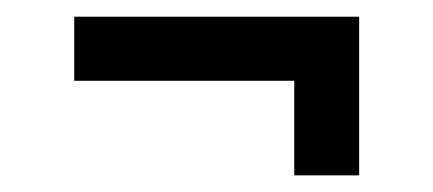

<svg xmlns="http://www.w3.org/2000/svg" viewBox="-20 -336 521 231"><path d="M334 -238.8H69.3V-315.9H412.1V-125H334Z"/></svg>

Font: Monda SemiBold
Style: Regular
Weight: 600
Designer: Vernon Adams
Foundry: Vernon Adams
Version: Version 2.200